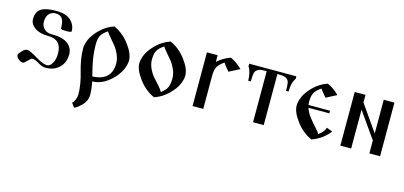

<svg xmlns="http://www.w3.org/2000/svg" viewBox="-69 -973 3634 1728"><g transform="rotate(15 1748.5 -109.5)"><path d="M49.8 -38.1Q49.8 -47.9 76.2 -75.7Q102.5 -103.5 121.1 -103.5Q148.4 -103.5 219.2 -59.6Q290 -15.6 327.1 -15.6Q356.4 -15.6 377.4 -51.3Q398.4 -86.9 398.4 -142.6Q398.4 -272.5 273.4 -272.5Q192.4 -272.5 146.5 -305.2Q100.6 -337.9 100.6 -385.7Q100.6 -455.1 146 -482.4Q191.4 -509.8 285.2 -509.8Q377.9 -509.8 421.9 -467.8Q465.8 -425.8 465.8 -368.2Q465.8 -357.4 418 -357.4Q366.2 -357.4 366.2 -368.2Q366.2 -430.7 347.7 -458.5Q329.1 -486.3 285.2 -486.3Q247.1 -486.3 224.1 -460.4Q201.2 -434.6 201.2 -384.8Q201.2 -350.6 226.1 -323.2Q251 -295.9 296.9 -295.9Q402.3 -295.9 450.2 -258.3Q498 -220.7 498 -161.1Q498 -85.9 450.2 -38.1Q402.3 9.8 321.3 9.8Q291 9.8 252 -14.2Q212.9 -38.1 186.5 -38.1Q177.7 -38.1 151.4 -9.8Q125 18.6 113.3 18.6Q93.8 18.6 71.8 1Q49.8 -16.6 49.8 -38.1Z M604.5 -248Q604.5 -285.2 625.5 -332.5Q646.5 -379.9 699.2 -432.1Q752 -484.4 825.2 -509.8Q910.2 -472.7 971.2 -391.1Q1032.2 -309.6 1032.2 -248Q1032.2 -196.3 997.6 -135.7Q962.9 -75.2 897.9 -28.3Q833 18.6 760.7 19.5Q774.4 87.9 774.4 141.6Q774.4 169.9 763.2 195.3Q752 220.7 735.4 237.3Q718.8 253.9 703.1 266.6Q687.5 279.3 675.8 285.2L664.1 291L635.7 251Q639.6 248 645.5 241.7Q651.4 235.4 661.1 212.9Q670.9 190.4 670.9 165Q670.9 75.2 637.7 -38.1Q604.5 -151.4 604.5 -248ZM705.1 -309.6Q705.1 -280.3 707.5 -251Q710 -221.7 712.4 -200.7Q714.8 -179.7 720.7 -150.4Q726.6 -121.1 729.5 -107.9Q732.4 -94.7 740.2 -63Q748 -31.2 750 -23.4Q927.7 -31.2 927.7 -191.4Q927.7 -233.4 909.2 -274.9Q890.6 -316.4 868.7 -343.8Q846.7 -371.1 818.8 -403.3Q791 -435.5 781.2 -452.1Q735.4 -421.9 720.2 -392.1Q705.1 -362.3 705.1 -309.6Z M1127.9 -248Q1127.9 -285.2 1148.9 -332.5Q1169.9 -379.9 1223.1 -432.1Q1276.4 -484.4 1349.6 -509.8Q1434.6 -472.7 1495.6 -391.1Q1556.6 -309.6 1556.6 -248Q1556.6 -210.9 1535.6 -163.6Q1514.6 -116.2 1461.4 -64Q1408.2 -11.7 1335 13.7Q1250 -23.4 1189 -105Q1127.9 -186.5 1127.9 -248ZM1228.5 -309.6Q1228.5 -266.6 1249 -224.1Q1269.5 -181.6 1294.4 -154.8Q1319.3 -127.9 1346.2 -97.2Q1373 -66.4 1381.8 -47.9Q1423.8 -79.1 1437.5 -109.4Q1451.2 -139.6 1451.2 -191.4Q1451.2 -233.4 1433.1 -274.9Q1415 -316.4 1392.6 -343.8Q1370.1 -371.1 1342.8 -403.3Q1315.4 -435.5 1305.7 -452.1Q1259.8 -421.9 1244.1 -391.6Q1228.5 -361.3 1228.5 -309.6Z M1690.4 0V-500H1790V-438.5Q1842.8 -486.3 1911.1 -509.8Q1967.8 -485.4 2020.5 -432.6L1921.9 -381.8Q1876 -435.5 1867.2 -452.1Q1821.3 -421.9 1805.7 -391.6Q1790 -361.3 1790 -309.6V0Z M2084 -475.6V-500H2523.4V-475.6Q2491.2 -433.6 2491.2 -349.6H2467.8Q2467.8 -395.5 2463.9 -419.9Q2460 -444.3 2444.8 -457Q2429.7 -469.7 2411.1 -472.7Q2392.6 -475.6 2353.5 -475.6V0H2253.9V-475.6Q2214.8 -475.6 2196.3 -472.7Q2177.7 -469.7 2162.6 -457Q2147.5 -444.3 2143.6 -419.9Q2139.6 -395.5 2139.6 -349.6H2115.2Q2115.2 -386.7 2107.4 -418.5Q2099.6 -450.2 2091.8 -462.9Z M2593.8 -248Q2593.8 -285.2 2614.7 -332.5Q2635.7 -379.9 2688.5 -432.1Q2741.2 -484.4 2814.5 -509.8Q2871.1 -485.4 2923.8 -432.6L2826.2 -381.8Q2778.3 -438.5 2770.5 -452.1Q2724.6 -421.9 2709 -391.6Q2693.4 -361.3 2693.4 -309.6Q2693.4 -293.9 2696.3 -279.3H2896.5V-254.9H2702.1Q2714.8 -213.9 2745.6 -173.8Q2776.4 -133.8 2807.6 -100.6Q2838.9 -67.4 2847.7 -47.9Q2897.5 -85 2909.2 -124L2963.9 -103.5Q2902.3 -22.5 2800.8 13.7Q2715.8 -23.4 2654.8 -105Q2593.8 -186.5 2593.8 -248Z M3067.4 0V-500H3168V-428.7L3337.9 -185.5V-500H3437.5V0H3337.9V-120.1L3168 -362.3V0Z"/></g></svg>

Font: TriodPostnaja
Style: Medium
Weight: 500
Version: 20110805